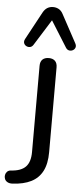

<svg xmlns="http://www.w3.org/2000/svg" viewBox="-120 -801 443 1024"><g transform="rotate(5 101.5 -288.5)"><path d="M-12 190Q-28 191 -39 185Q-50 179 -54 168.5Q-58 158 -56 147.5Q-54 137 -46.5 129.5Q-39 122 -26 121Q27 118 52 92.5Q77 67 77 13V-448Q77 -471 89 -482.5Q101 -494 123 -494Q144 -494 156 -482.5Q168 -471 168 -448V6Q168 68 147.5 107.5Q127 147 87 167Q47 187 -12 190ZM256 -585Q263 -572 259.5 -562Q256 -552 246.5 -547Q237 -542 226.5 -544Q216 -546 209 -557L122 -696L35 -557Q28 -546 17.5 -544Q7 -542 -2.5 -547Q-12 -552 -15.5 -562Q-19 -572 -12 -585L68 -733Q78 -751 91.5 -759Q105 -767 122 -767Q139 -767 153 -759Q167 -751 176 -733Z"/></g></svg>

Font: Nunito Medium
Style: Regular
Weight: 500
Designer: Vernon Adams
Foundry: Vernon Adams
Version: Version 3.602